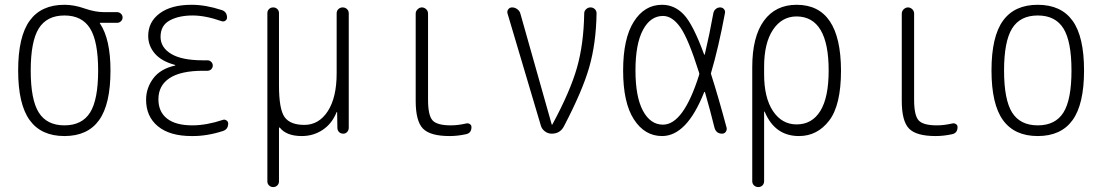

<svg xmlns="http://www.w3.org/2000/svg" viewBox="-20 -550 4540 790"><path d="M350.6 -433.1Q317.4 -486.3 245.1 -486.3Q172.9 -486.3 139.6 -433.1Q106.4 -379.9 106.4 -259.8Q106.4 -139.6 139.6 -86.9Q172.9 -34.2 245.1 -34.2Q317.4 -34.2 350.6 -86.9Q383.8 -139.6 383.8 -259.8Q383.8 -379.9 350.6 -433.1ZM245.1 -530.3Q285.2 -530.3 328.1 -515.1Q371.1 -500 409.2 -500H461.9Q470.7 -500 477.5 -493.7Q484.4 -487.3 484.4 -478Q484.4 -468.8 477.5 -462.4Q470.7 -456.1 461.9 -456.1H391.6Q390.6 -456.1 390.6 -455.1Q390.6 -454.1 391.1 -454.1Q391.6 -454.1 391.6 -453.1Q434.6 -388.7 434.6 -259.8Q434.6 -121.1 387.7 -55.7Q340.8 9.8 245.1 9.8Q149.4 9.8 102.1 -55.7Q54.7 -121.1 54.7 -260.3Q54.7 -399.4 102.1 -464.8Q149.4 -530.3 245.1 -530.3Z M700.2 -280.3Q701.2 -280.3 701.2 -281.2Q701.2 -283.2 699.2 -283.2Q644.5 -297.9 617.2 -329.6Q589.8 -361.3 589.8 -402.3Q589.8 -460 637.2 -495.1Q684.6 -530.3 768.6 -530.3Q826.2 -530.3 891.6 -508.8Q914.1 -502 914.1 -477.5Q914.1 -469.7 907.2 -464.8Q900.4 -460 891.6 -462.9Q825.2 -486.3 772.5 -486.3Q715.8 -486.3 678.2 -465.8Q640.6 -445.3 640.6 -398.4Q640.6 -354.5 684.6 -328.1Q728.5 -301.8 815.4 -301.8H834Q842.8 -301.8 849.1 -295.4Q855.5 -289.1 855.5 -280.3Q855.5 -271.5 849.1 -265.1Q842.8 -258.8 834 -258.8H815.4Q723.6 -258.8 677.7 -228.5Q631.8 -198.2 631.8 -141.6Q631.8 -89.8 667.5 -62Q703.1 -34.2 771.5 -34.2Q829.1 -34.2 896.5 -56.6Q904.3 -59.6 911.6 -54.7Q918.9 -49.8 918.9 -42Q918.9 -17.6 896.5 -10.7Q830.1 10.7 768.6 9.8Q678.7 9.8 629.9 -30.3Q581.1 -70.3 581.1 -139.6Q581.1 -187.5 610.4 -227.1Q639.6 -266.6 700.2 -280.3Z M1080.1 196.3V-496.1Q1080.1 -505.9 1086.9 -512.7Q1093.8 -519.5 1104 -519.5Q1114.3 -519.5 1121.1 -512.7Q1127.9 -505.9 1127.9 -496.1V-199.2Q1127.9 -100.6 1150.9 -68.4Q1173.8 -36.1 1232.4 -36.1Q1292 -36.1 1328.6 -92.3Q1365.2 -148.4 1365.2 -249V-495.1Q1365.2 -505.9 1372.6 -512.7Q1379.9 -519.5 1390.1 -519.5Q1400.4 -519.5 1407.7 -512.7Q1415 -505.9 1415 -495.1V-24.4Q1415 -14.6 1408.7 -7.3Q1402.3 0 1392.1 0Q1381.8 0 1375 -6.8Q1368.2 -13.7 1368.2 -24.4L1367.2 -87.9Q1367.2 -88.9 1366.2 -88.9Q1364.3 -88.9 1364.3 -86.9Q1345.7 -41 1307.6 -15.6Q1269.5 9.8 1221.7 9.8Q1158.2 9.8 1130.9 -25.4Q1128.9 -25.4 1127.9 -24.4V196.3Q1127.9 206.1 1121.1 212.9Q1114.3 219.7 1104 219.7Q1093.8 219.7 1086.9 212.9Q1080.1 206.1 1080.1 196.3Z M1830.1 9.8Q1750 9.8 1720.2 -21Q1690.4 -51.8 1690.4 -134.8V-494.1Q1690.4 -503.9 1698.2 -511.7Q1706.1 -519.5 1715.8 -519.5Q1725.6 -519.5 1733.4 -512.2Q1741.2 -504.9 1741.2 -494.1V-139.6Q1741.2 -75.2 1759.8 -54.7Q1778.3 -34.2 1835 -34.2Q1864.3 -34.2 1898.4 -42Q1906.2 -43.9 1913.1 -39.6Q1919.9 -35.2 1919.9 -27.3Q1919.9 -2.9 1898.4 2Q1863.3 9.8 1830.1 9.8Z M2205.1 -34.2 2068.4 -494.1Q2065.4 -503.9 2071.3 -511.7Q2077.1 -519.5 2086.9 -519.5Q2098.6 -519.5 2108.4 -512.2Q2118.2 -504.9 2121.1 -494.1L2250 -38.1Q2250 -37.1 2251 -37.1Q2252.9 -37.1 2252.9 -38.1Q2326.2 -173.8 2354 -271.5Q2381.8 -369.1 2383.8 -495.1Q2383.8 -504.9 2391.6 -512.2Q2399.4 -519.5 2409.7 -519.5Q2419.9 -519.5 2427.2 -512.7Q2434.6 -505.9 2434.6 -495.1Q2432.6 -371.1 2404.3 -272.9Q2376 -174.8 2300.8 -31.2Q2285.2 0 2250 0Q2234.4 0 2221.7 -9.8Q2209 -19.5 2205.1 -34.2Z M2708 -484.4Q2656.2 -484.4 2625.5 -426.8Q2594.7 -369.1 2594.7 -260.3Q2594.7 -151.4 2625.5 -94.2Q2656.2 -37.1 2708 -37.1Q2792 -37.1 2856.4 -241.2Q2858.4 -246.1 2856.4 -251Q2812.5 -390.6 2779.3 -437.5Q2746.1 -484.4 2708 -484.4ZM2704.1 9.8Q2632.8 9.8 2588.4 -58.6Q2543.9 -127 2543.9 -259.8Q2543.9 -391.6 2587.9 -460.9Q2631.8 -530.3 2704.1 -530.3Q2755.9 -530.3 2793.9 -489.7Q2832 -449.2 2877 -326.2Q2877 -325.2 2878.4 -325.2Q2879.9 -325.2 2879.9 -326.2Q2899.4 -408.2 2915 -495.1Q2917 -505.9 2924.8 -512.7Q2932.6 -519.5 2942.9 -519.5Q2953.1 -519.5 2959 -512.2Q2964.8 -504.9 2962.9 -496.1Q2936.5 -354.5 2906.2 -252Q2904.3 -248 2906.2 -243.2Q2934.6 -155.3 2969.7 -24.4Q2971.7 -15.6 2966.3 -7.8Q2960.9 0 2951.2 0Q2926.8 0 2919.9 -24.4Q2902.3 -95.7 2880.9 -169.9Q2880.9 -171.9 2879.4 -171.9Q2877.9 -171.9 2877 -169.9Q2805.7 9.8 2704.1 9.8Z M3124 -275.4V-245.1Q3124 -147.5 3160.6 -92.8Q3197.3 -38.1 3257.8 -38.1Q3321.3 -38.1 3355.5 -93.8Q3389.6 -149.4 3389.6 -259.8Q3389.6 -481.4 3257.8 -482.4Q3197.3 -482.4 3160.6 -427.7Q3124 -373 3124 -275.4ZM3075.2 195.3V-273.4Q3075.2 -398.4 3123 -464.4Q3170.9 -530.3 3257.8 -530.3Q3439.5 -530.3 3440.4 -259.8Q3440.4 -117.2 3391.6 -53.7Q3342.8 9.8 3267.6 9.8Q3168.9 9.8 3127 -88.9Q3127 -90.8 3126 -90.8Q3124 -90.8 3124 -89.8V195.3Q3124 206.1 3117.2 212.9Q3110.4 219.7 3100.1 219.7Q3089.8 219.7 3082.5 212.9Q3075.2 206.1 3075.2 195.3Z M3830.1 9.8Q3750 9.8 3720.2 -21Q3690.4 -51.8 3690.4 -134.8V-494.1Q3690.4 -503.9 3698.2 -511.7Q3706.1 -519.5 3715.8 -519.5Q3725.6 -519.5 3733.4 -512.2Q3741.2 -504.9 3741.2 -494.1V-139.6Q3741.2 -75.2 3759.8 -54.7Q3778.3 -34.2 3835 -34.2Q3864.3 -34.2 3898.4 -42Q3906.2 -43.9 3913.1 -39.6Q3919.9 -35.2 3919.9 -27.3Q3919.9 -2.9 3898.4 2Q3863.3 9.8 3830.1 9.8Z M4355.5 -433.1Q4322.3 -486.3 4250 -486.3Q4177.7 -486.3 4144.5 -433.1Q4111.3 -379.9 4111.3 -259.8Q4111.3 -139.6 4144.5 -86.9Q4177.7 -34.2 4250 -34.2Q4322.3 -34.2 4355.5 -86.9Q4388.7 -139.6 4388.7 -259.8Q4388.7 -379.9 4355.5 -433.1ZM4393.1 -55.7Q4345.7 9.8 4250 9.8Q4154.3 9.8 4106.9 -55.7Q4059.6 -121.1 4059.6 -260.3Q4059.6 -399.4 4106.9 -464.8Q4154.3 -530.3 4250 -530.3Q4345.7 -530.3 4393.1 -464.8Q4440.4 -399.4 4440.4 -260.3Q4440.4 -121.1 4393.1 -55.7Z"/></svg>

Font: Rounded-L Mgen+ 1m light
Style: Regular
Weight: 200
Designer: [Source Han Sans]
Ryoko NISHIZUKA  (kana & ideographs); Paul D. Hunt (Latin, Greek & Cyrillic); Wenlong ZHANG  (bopomofo
Version: Version 1.059.20150602